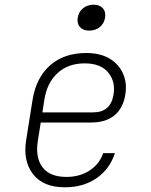

<svg xmlns="http://www.w3.org/2000/svg" viewBox="-20 -785 640 815"><path d="M255 10Q163 10 120 -46Q77 -102 91 -190L118 -360Q133 -455 192.5 -507.5Q252 -560 346 -560Q406 -560 445.5 -536Q485 -512 502.5 -472Q520 -432 512 -384Q503 -326 466 -295.5Q429 -265 367 -265H153L141 -190Q129 -117 160 -75.5Q191 -34 262 -34Q318 -34 360 -61Q402 -88 418 -135H468Q445 -66 389 -28Q333 10 255 10ZM160 -308H375Q450 -308 462 -384Q471 -438 439.5 -477Q408 -516 339 -516Q269 -516 224 -474.5Q179 -433 168 -360ZM359 -655Q333 -655 319.5 -670Q306 -685 310 -710Q314 -735 332.5 -750Q351 -765 377 -765Q403 -765 416.5 -750Q430 -735 426 -710Q422 -685 403.5 -670Q385 -655 359 -655Z"/></svg>

Font: JetBrains Mono Thin
Style: Italic
Weight: 100
Italic angle: -9°
Monospace: yes
Designer: Philipp Nurullin, Konstantin Bulenkov
Foundry: JetBrains
Version: Version 2.305; ttfautohint (v1.8.4.7-5d5b)